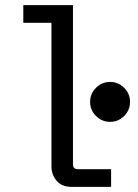

<svg xmlns="http://www.w3.org/2000/svg" viewBox="-20 -746 540 750"><path d="M265 -726V-106Q265 -95 269.5 -90Q274 -85 287 -85H414V-16H260Q221 -16 201 -40Q181 -64 181 -96V-657H71V-726ZM332 -348Q332 -380 355 -403Q378 -426 410 -426Q442 -426 465 -403Q488 -380 488 -348Q488 -316 465 -293Q442 -270 410 -270Q378 -270 355 -293Q332 -316 332 -348Z"/></svg>

Font: D2Coding
Style: Regular
Weight: 400
Monospace: yes
Designer: Yong-Rak Park; Jeong-Hwan Yoon; Sang-Min Lee;
Foundry: NHN Corporation
Version: Version 1.3.2; Build 20180524